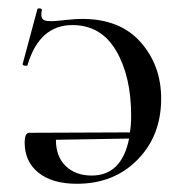

<svg xmlns="http://www.w3.org/2000/svg" viewBox="-20 -435 447 467"><path d="M180 -389Q272 -389 322 -332.5Q372 -276 372 -195Q372 -105 314.5 -46.5Q257 12 167 12Q107 12 73.5 -15Q40 -42 40 -88Q40 -112 51 -112L296 -113Q299 -131 299 -154Q299 -249 262.5 -311.5Q226 -374 156 -374Q76 -374 47 -277Q47 -275 43.5 -275Q40 -275 37.5 -276Q35 -277 35 -279L71 -413Q71 -414 74 -414.5Q77 -415 79.5 -414Q82 -413 82 -411Q79 -398 82 -391.5Q85 -385 95 -384Q105 -383 116 -384Q127 -385 146 -387Q165 -389 180 -389ZM203 -8Q276 -8 294 -98L116 -95Q116 -54 140 -31Q164 -8 203 -8Z"/></svg>

Font: Cormorant Garamond Book
Style: Regular
Weight: 500
Designer: Christian Thalmann (Catharsis Fonts)
Version: Version 1.000;PS 002.000;hotconv 1.0.88;makeotf.lib2.5.64775